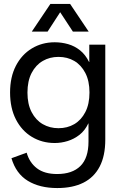

<svg xmlns="http://www.w3.org/2000/svg" viewBox="-20 -740 615 972"><path d="M270 212Q181 212 121 175.5Q61 139 38 61L115 33Q129 83 167 112Q205 141 269 141Q346 141 387 100.5Q428 60 428 -23V-115H427Q410 -79 382.5 -57.5Q355 -36 322.5 -26Q290 -16 257 -16Q193 -16 141.5 -47Q90 -78 60.5 -135.5Q31 -193 31 -272Q31 -350 60.5 -407Q90 -464 141.5 -495Q193 -526 257 -526Q292 -526 325 -516.5Q358 -507 385.5 -485Q413 -463 431 -426H432V-514H513V-33Q513 49 484.5 103.5Q456 158 402 185Q348 212 270 212ZM276 -91Q321 -91 356 -111.5Q391 -132 412 -172.5Q433 -213 433 -272Q433 -330 412 -370.5Q391 -411 356 -431.5Q321 -452 276 -452Q232 -452 196.5 -431.5Q161 -411 140 -370.5Q119 -330 119 -271Q119 -213 140 -172.5Q161 -132 196.5 -111.5Q232 -91 276 -91ZM235 -720H335L429 -580H349L265 -708H304L221 -580H141Z"/></svg>

Font: TikTok Sans 24pt
Style: Regular
Weight: 400
Version: Version 4.000